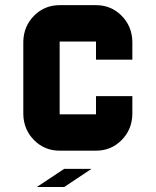

<svg xmlns="http://www.w3.org/2000/svg" viewBox="-20 -587 606 748"><path d="M495.6 -141.6Q494.1 -81.5 453.4 -40.8Q412.6 0 354 0H212.4Q153.8 0 113 -40.8Q72.3 -81.5 70.8 -141.6V-425.3Q72.3 -485.4 113 -526.1Q153.8 -566.9 212.4 -566.9H354Q412.6 -566.9 453.4 -526.1Q494.1 -485.4 495.6 -425.3V-354.5H354V-425.3H212.4V-141.6H354V-212.4H495.6ZM336.4 70.8 230 141.6H123.5L230 70.8Z"/></svg>

Font: Blazma
Style: Regular
Weight: 400
Designer: GGBotNet
Version: 1.00